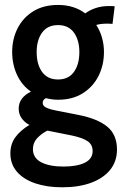

<svg xmlns="http://www.w3.org/2000/svg" viewBox="-20 -526 505 796"><path d="M238 250.5Q174.5 250.5 126 234Q77.5 217.5 50.2 186Q23 154.5 23 110Q23 71 44.2 42.2Q65.5 13.5 102 -8Q80.5 -19.5 69 -36.8Q57.5 -54 57.5 -75.5Q57.5 -99 70.8 -116.8Q84 -134.5 108.5 -146Q70.5 -172.5 50.5 -215.8Q30.5 -259 30.5 -310.5Q30.5 -364.5 53 -408.8Q75.5 -453 118 -479.2Q160.5 -505.5 220.5 -505.5Q254.5 -505.5 282.8 -496.5Q311 -487.5 333.5 -470.5Q352 -484.5 377.2 -492.8Q402.5 -501 431.5 -501Q439 -501 444.8 -500.8Q450.5 -500.5 455.5 -500L446.5 -427Q440 -427.5 433.2 -427.8Q426.5 -428 418 -428Q411 -428 400.2 -426.8Q389.5 -425.5 379 -422.5Q394.5 -399 402.8 -370.2Q411 -341.5 411 -310.5Q411 -256 388.5 -211.2Q366 -166.5 323.5 -139.5Q281 -112.5 220.5 -112.5Q207.5 -112.5 195 -114.2Q182.5 -116 170.5 -119Q157 -112.5 157 -99.5Q157 -88 169.5 -81Q182 -74 209 -68.5L305.5 -49.5Q384.5 -34 424.8 -0.8Q465 32.5 465 94Q465 143 436.8 178Q408.5 213 357.5 231.8Q306.5 250.5 238 250.5ZM243 164.5Q299.5 164.5 331.8 148.5Q364 132.5 364 100.5Q364 74 343.8 59.8Q323.5 45.5 279 36L176.5 15.5Q151 28.5 133.8 47.2Q116.5 66 116.5 92Q116.5 129 151 146.8Q185.5 164.5 243 164.5ZM220.5 -196.5Q264 -196.5 286.5 -227.8Q309 -259 309 -310Q309 -359.5 286.5 -390.8Q264 -422 220.5 -422Q177 -422 154.5 -390.8Q132 -359.5 132 -310Q132 -259 154.5 -227.8Q177 -196.5 220.5 -196.5Z"/></svg>

Font: Cabin SemiCondensed SemiBold
Style: Regular
Weight: 600
Width: 4
Designer: Pablo Impallari
Foundry: Pablo Impallari. http://www.impallari.com Igino Marini. http://www.ikern.com
Version: Version 3.001